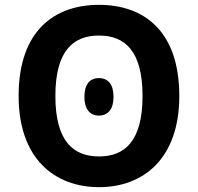

<svg xmlns="http://www.w3.org/2000/svg" viewBox="-20 -762 818 794"><path d="M721.5 -365C721.5 -636.5 572.5 -742 389.5 -742C206.5 -742 57 -636.5 57 -365C57 -105.5 206.5 12 389.5 12C572.5 12 721.5 -105.5 721.5 -365ZM209 -365C209 -553 283.5 -615 389.5 -615C495 -615 569.5 -553 569.5 -365C569.5 -177.5 495 -115 389.5 -115C283.5 -115 209 -177.5 209 -365ZM329 -361.5C329 -411 350 -439 389 -439C428.5 -439 449.5 -411 449.5 -361.5C449.5 -313 428.5 -284 389 -284C350 -284 329 -313 329 -361.5Z"/></svg>

Font: Monaspace Neon Wide
Style: Bold
Weight: 700
Width: 7
Designer: Riley Cran & the Lettermatic Team
Foundry: Lettermatic
Version: Version 1.000 (Monaspace Neon)